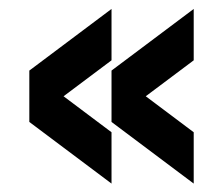

<svg xmlns="http://www.w3.org/2000/svg" viewBox="-20 -454 509 438"><path d="M234.4 -35.2 46.9 -175.8V-293L234.4 -433.6V-316.4L125 -234.4L234.4 -152.3ZM421.9 -35.2 234.4 -175.8V-293L421.9 -433.6V-316.4L312.5 -234.4L421.9 -152.3Z"/></svg>

Font: Lambda
Style: Regular
Weight: 400
Designer: GGBotNet
Version: 0.22